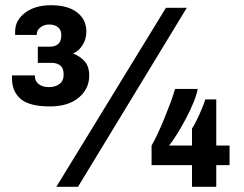

<svg xmlns="http://www.w3.org/2000/svg" viewBox="-20 -716 936 736"><path d="M172 -308Q93 -308 59.5 -336.5Q26 -365 26 -415V-427H114V-422Q114 -405 128.5 -393.5Q143 -382 167 -382Q192 -382 208 -394Q224 -406 224 -430Q224 -455 211 -465Q198 -475 179 -475H125V-537H172Q190 -537 202.5 -547Q215 -557 215 -582Q215 -601 202.5 -611.5Q190 -622 168 -622Q149 -622 135 -611Q121 -600 121 -586V-582H38V-595Q38 -638 76 -667Q114 -696 176 -696Q240 -696 275.5 -668.5Q311 -641 311 -595Q311 -566 296.5 -543Q282 -520 260 -511Q286 -501 304 -481.5Q322 -462 322 -426Q322 -375 281.5 -341.5Q241 -308 172 -308ZM196 0 616 -686H696L279 0ZM716 0V-83H561V-158Q571 -175 584 -202.5Q597 -230 610 -262Q623 -294 634 -323.5Q645 -353 651 -375H738Q734 -353 721.5 -322.5Q709 -292 692.5 -261Q676 -230 659 -202.5Q642 -175 628 -158H716V-223Q724 -235 734.5 -256.5Q745 -278 754 -299.5Q763 -321 767 -335H809V-158H860V-83H809V0Z"/></svg>

Font: Chivo Medium ExtraBold
Style: Regular
Weight: 800
Version: Version 2.002